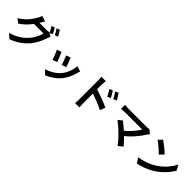

<svg xmlns="http://www.w3.org/2000/svg" viewBox="369 -2516 4261 4261"><g transform="rotate(45 2500.0 -385.0)"><path d="M855 -677 782 -645Q741 -729 703 -784L775 -814Q806 -770 855 -677ZM973 -722 900 -690Q884 -724 861.5 -762.5Q839 -801 819 -828L891 -858Q939 -788 973 -722ZM828 -533Q806 -454 761 -364Q716 -274 653 -196Q578 -106 482 -37.5Q386 31 251 83L145 -11Q282 -52 378.5 -114Q475 -176 548 -260Q601 -322 641 -400Q681 -478 694 -543H348L390 -645H580H647H685Q735 -645 766 -656L858 -600Q844 -578 828 -533ZM498 -704 473 -661Q421 -566 336 -469.5Q251 -373 145 -301L44 -375Q166 -447 249 -545Q310 -617 357 -701Q369 -719 381 -747.5Q393 -776 399 -799L530 -756Q508 -722 498 -704Z M1580 -371 1473 -333Q1464 -371 1439.5 -437.5Q1415 -504 1393 -554L1499 -589Q1520 -540 1545.5 -471.5Q1571 -403 1580 -371ZM1854 -484 1845 -454Q1798 -274 1707 -157Q1640 -72 1553 -9.5Q1466 53 1374 88L1280 -8Q1379 -37 1465 -90.5Q1551 -144 1610 -218Q1662 -282 1696.5 -372Q1731 -462 1741 -561L1866 -521ZM1359 -309 1250 -269Q1235 -320 1206 -392.5Q1177 -465 1159 -498L1267 -537Q1288 -492 1316 -422Q1344 -352 1359 -309Z M2766 -586 2687 -551Q2645 -640 2599 -705L2675 -737Q2735 -648 2766 -586ZM2897 -643 2820 -605Q2786 -681 2728 -755L2803 -791Q2862 -709 2897 -643ZM2289 -141V-242V-363V-485V-590V-656Q2289 -730 2280 -772H2420Q2411 -698 2411 -656V-576V-467Q2411 -388 2412 -347V-232V-137V-80Q2412 -24 2420 54H2280Q2289 -13 2289 -80ZM2832 -347 2781 -223Q2703 -266 2591 -310Q2479 -354 2385 -384V-513Q2491 -484 2621.5 -435.5Q2752 -387 2832 -347Z M3914 -593Q3849 -485 3749 -370.5Q3649 -256 3531 -169L3442 -251Q3536 -316 3622 -411.5Q3708 -507 3750 -584H3521H3422H3329H3253H3205Q3161 -584 3094 -577V-703Q3108 -702 3118 -701Q3128 -700 3135 -699Q3172 -694 3205 -694H3420H3523H3624H3711H3771Q3827 -694 3857 -704L3946 -631Q3922 -605 3914 -593ZM3212 -347 3306 -423Q3372 -371 3423.5 -328Q3475 -285 3537 -227Q3668 -99 3727 -24L3622 60Q3589 13 3537.5 -45.5Q3486 -104 3434 -153Q3389 -200 3325.5 -255Q3262 -310 3212 -347Z M4494 -542 4403 -450Q4358 -498 4282.5 -563Q4207 -628 4153 -663L4237 -753Q4304 -706 4376 -649Q4448 -592 4494 -542ZM4511 -220Q4630 -291 4723 -393.5Q4816 -496 4867 -603L4936 -479Q4880 -378 4786.5 -281.5Q4693 -185 4576 -112Q4381 3 4198 32L4123 -85Q4334 -116 4511 -220Z"/></g></svg>

Font: Merged Yaku Han JP SemiBold
Style: Regular
Weight: 600
Designer: Ryoko NISHIZUKA 西塚涼子 (kana, bopomofo & ideographs); Paul D. Hunt (Latin, Greek & Cyrillic); Sandoll Communications 산돌커뮤니
Foundry: Adobe
Version: Version 2.004